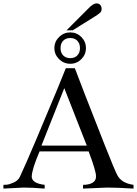

<svg xmlns="http://www.w3.org/2000/svg" viewBox="-22 -1106 803 1126"><path d="M761 0Q666 -6 606 -6L465 0V-22Q500 -22 521 -34.5Q542 -47 541 -73Q541 -89 530 -125Q519 -161 508 -190L498 -218H210Q166 -115 164 -71Q164 -31 240 -22V0Q164 -6 116 -6L-2 0V-22Q6 -22 19 -23Q32 -24 58 -35.5Q84 -47 94 -68Q124 -131 191.5 -290.5Q259 -450 312 -578L364 -706H417Q417 -704 473 -559.5Q529 -415 591 -258.5Q653 -102 666 -79Q690 -32 761 -22ZM487 -252 355 -589 221 -252ZM455 -889Q482 -862 482 -824Q482 -786 455 -759Q428 -732 390 -732Q352 -732 324.5 -759Q297 -786 297 -824Q297 -862 324.5 -889Q352 -916 390 -916Q428 -916 455 -889ZM431.5 -781Q447 -797 447 -824Q447 -851 431.5 -867Q416 -883 390 -883Q364 -883 348.5 -867Q333 -851 333 -824Q333 -797 348.5 -781Q364 -765 390 -765Q416 -765 431.5 -781ZM574 -1054Q574 -1046 571.5 -1040Q569 -1034 560.5 -1027.5Q552 -1021 550.5 -1020Q549 -1019 537 -1011L404 -928H368L495 -1055Q524 -1086 544 -1086Q558 -1086 566 -1077Q574 -1068 574 -1054Z"/></svg>

Font: GFS Artemisia
Style: Regular
Weight: 400
Designer: Takis Katsoulidis and George D. Matthiopoulos
Foundry: Takis Katsoulidis and George D. Matthiopoulos
Version: Version 1.0